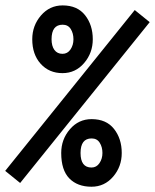

<svg xmlns="http://www.w3.org/2000/svg" viewBox="-50 -708 588 728"><path d="M296.9 -72.8Q315.9 -72.8 327.1 -89.4Q338.4 -106 338.4 -127.9Q338.4 -150.4 328.1 -166.7Q317.9 -183.1 297.4 -183.1Q255.4 -183.1 255.4 -127.9Q255.4 -72.8 296.9 -72.8ZM411.6 -127.9Q411.6 -76.2 378.9 -38.1Q346.2 0 296.9 0Q243.7 0 212.9 -31.5Q182.1 -63 182.1 -127.9Q182.1 -179.7 215.1 -218Q248 -256.3 297.4 -256.3Q353 -256.3 382.3 -219.2Q411.6 -182.1 411.6 -127.9ZM145.5 -559.1Q145.5 -533.7 156.2 -518.8Q167 -503.9 187 -503.9Q206.1 -503.9 217.3 -520.5Q228.5 -537.1 228.5 -559.1Q228.5 -581.5 218.3 -597.9Q208 -614.3 187.5 -614.3Q145.5 -614.3 145.5 -559.1ZM301.8 -559.1Q301.8 -507.3 269 -469Q236.3 -430.7 187 -430.7Q136.2 -430.7 104.2 -466.1Q72.3 -501.5 72.3 -559.1Q72.3 -610.8 105.2 -649.2Q138.2 -687.5 187.5 -687.5Q243.2 -687.5 272.5 -650.4Q301.8 -613.3 301.8 -559.1ZM460.9 -669.9 517.6 -624 26.4 -14.2 -30.3 -60.1Z"/></svg>

Font: Anka/Coder Narrow
Style: Italic
Weight: 400
Width: 3
Italic angle: -12°
Monospace: yes
Version: Version 001.100